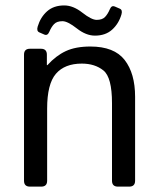

<svg xmlns="http://www.w3.org/2000/svg" viewBox="-20 -694 591 714"><path d="M126 -573.7Q115.2 -578.6 120.1 -595.2Q130.4 -629.9 155 -651.9Q179.7 -673.8 218.8 -673.8Q252 -673.8 286.1 -647Q320.3 -620.1 339.4 -620.1Q360.4 -620.1 370.6 -630.9Q380.9 -641.6 388.7 -660.2Q395 -674.8 406.7 -669.9L425.8 -661.6Q436.5 -656.7 431.6 -640.1Q421.4 -605.5 396.7 -583.5Q372.1 -561.5 333 -561.5Q299.8 -561.5 265.6 -588.4Q231.4 -615.2 212.4 -615.2Q191.4 -615.2 181.2 -604.5Q170.9 -593.8 163.1 -575.2Q156.7 -560.5 145 -565.4ZM91.3 0Q69.3 0 69.3 -22V-490.7Q69.3 -512.7 91.3 -512.7H132.3Q154.3 -512.7 154.3 -490.7V-451.7H156.2Q188 -486.8 224.6 -503.9Q261.2 -521 315.9 -521Q404.8 -521 443.6 -470.9Q482.4 -420.9 482.4 -334V-22Q482.4 0 460.4 0H418.5Q396.5 0 396.5 -22V-310.5Q396.5 -406.2 364.7 -431.9Q333 -457.5 284.2 -457.5Q220.7 -457.5 188 -419.7Q155.3 -381.8 155.3 -290V-22Q155.3 0 133.3 0Z"/></svg>

Font: Istok
Style: Regular
Weight: 500
Designer: Andrey V. Panov
Foundry: Andrey V. Panov
Version: Version 1.0.3